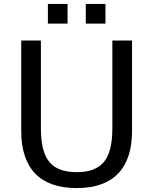

<svg xmlns="http://www.w3.org/2000/svg" viewBox="-20 -933 772 967"><path d="M86.9 -729H186V-286.1Q186 -168.9 228.5 -117.4Q271 -65.9 366.2 -65.9Q460.9 -65.9 503.4 -117.4Q545.9 -168.9 545.9 -286.1V-729H645V-273.9Q645 -131.3 574.5 -58.6Q503.9 14.2 366.2 14.2Q228 14.2 157.5 -58.6Q86.9 -131.3 86.9 -273.9ZM412.1 -913.1H511.2V-814H412.1ZM221.2 -913.1H320.3V-814H221.2Z"/></svg>

Font: Pangururan
Style: Regular
Weight: 400
Designer: Uli Kozok
Foundry: Michael Everson and Uli Kozok
Version: Version 1.005